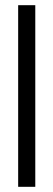

<svg xmlns="http://www.w3.org/2000/svg" viewBox="-20 -720 206 740"><path d="M116 0H50V-700H116Z"/></svg>

Font: Kulim Park Light
Style: Regular
Weight: 300
Designer: Noponies / Dale Sattler
Foundry: Noponies
Version: Version 1.000; ttfautohint (v1.8.3)